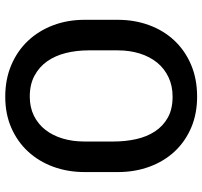

<svg xmlns="http://www.w3.org/2000/svg" viewBox="-40 -721 772 732"><g transform="rotate(-90 346.0 -355.0)"><path d="M343.5 10.5Q278 10.5 225 -12.2Q172 -35 134.5 -75.2Q97 -115.5 76.5 -171Q56 -226.5 56 -292V-418.5Q56 -482.5 76.2 -537.8Q96.5 -593 134 -633.8Q171.5 -674.5 224.5 -697.8Q277.5 -721 343.5 -721Q409.5 -721 463.8 -698Q518 -675 556.2 -634.5Q594.5 -594 615.5 -538.8Q636.5 -483.5 636.5 -418.5V-292Q636.5 -228 616.2 -172.8Q596 -117.5 558 -76.8Q520 -36 465.8 -12.8Q411.5 10.5 343.5 10.5ZM343.5 -83Q385.5 -83 418.2 -98.8Q451 -114.5 473.5 -142.2Q496 -170 508 -208.2Q520 -246.5 520 -292V-403.5Q520 -449 510 -489.5Q500 -530 478.5 -560.8Q457 -591.5 423.5 -609.5Q390 -627.5 343.5 -627.5Q303 -627.5 271 -611.8Q239 -596 217.2 -568.2Q195.5 -540.5 184 -502.5Q172.5 -464.5 172.5 -419.5V-308Q172.5 -263 181.5 -222.2Q190.5 -181.5 210.8 -150.5Q231 -119.5 263.5 -101.2Q296 -83 343.5 -83Z"/></g></svg>

Font: Roberto Sans Medium
Style: Regular
Weight: 500
Designer: Google (font) & Cristiano Sobral (main changes)
Version: Version 1.000;October 12, 2021;FontCreator 14.0.0.2814 64-bi